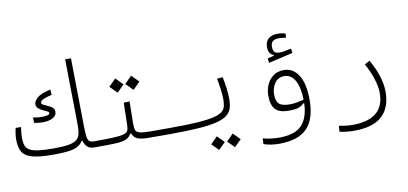

<svg xmlns="http://www.w3.org/2000/svg" viewBox="-80 -964 3090 1453"><g transform="rotate(-10 1465.0 -237.0)"><path d="M263.2 1.5Q161.1 1.5 105.5 -13.2Q49.8 -27.8 28.3 -62.7Q6.8 -97.7 6.8 -158.2Q6.8 -197.8 18.1 -247.1H59.6Q56.2 -222.7 54 -203.1Q51.8 -183.6 51.8 -168Q51.8 -132.8 59.3 -109.1Q66.9 -85.4 89.1 -71.3Q111.3 -57.1 155.5 -50.8Q199.7 -44.4 272.9 -44.4Q346.7 -44.4 389.6 -51.8Q432.6 -59.1 453.1 -76.4Q473.6 -93.8 479.5 -123Q485.4 -152.3 484.4 -196.8L477.1 -693.4H522L529.3 -172.4Q530.3 -117.2 534.2 -89.8Q538.1 -62.5 550 -53.5Q562 -44.4 585.9 -44.4Q620.1 -44.4 620.1 -22.9Q620.1 -8.8 608.9 -3.7Q597.7 1.5 580.1 1.5Q545.9 1.5 526.9 -15.1Q507.8 -31.7 499.5 -64H492.7Q477.1 -38.1 450.7 -23.7Q424.3 -9.3 379.4 -3.9Q334.5 1.5 263.2 1.5ZM230.5 -253.4Q209 -253.4 192.6 -255.4Q176.3 -257.3 163.1 -260.3L160.6 -302.2Q179.2 -298.8 194.6 -296.9Q210 -294.9 227.5 -294.9Q252.4 -294.9 270.8 -299.1Q289.1 -303.2 289.1 -313.5Q289.1 -320.8 281.7 -325.7Q274.4 -330.6 251 -340.3Q228.5 -350.1 212.4 -363.5Q196.3 -377 196.3 -397.5Q196.3 -420.4 223.1 -445.3Q250 -470.2 326.7 -487.8L330.1 -446.8Q290 -437.5 265.4 -426.3Q240.7 -415 240.7 -400.9Q240.7 -390.6 253.7 -384.5Q266.6 -378.4 286.1 -369.6Q314.9 -356.9 325.4 -345.2Q335.9 -333.5 335.9 -315.4Q335.9 -284.7 304.2 -269Q272.5 -253.4 230.5 -253.4Z M580.1 1.5 585.9 -44.4Q679.7 -44.4 733.6 -46.9Q787.6 -49.3 813 -56.9Q838.4 -64.5 845.5 -79.3Q852.5 -94.2 853 -119.1L856.9 -293.5L901.9 -295.4L899.4 -124Q899.4 -93.8 904.8 -76.4Q910.2 -59.1 935.1 -51.8Q960 -44.4 1018.6 -44.4H1171.9Q1190.4 -44.4 1197 -40.8Q1203.6 -37.1 1203.6 -22Q1203.6 -7.3 1193.6 -2.9Q1183.6 1.5 1166 1.5H1007.3Q941.9 1.5 913.1 -10Q884.3 -21.5 871.6 -54.2H864.7Q850.6 -26.4 822 -14.6Q793.5 -2.9 741 -0.7Q688.5 1.5 602.1 1.5Q596.7 1.5 591.3 1.5Q585.9 1.5 580.1 1.5ZM947.3 -376 892.6 -430.2 947.3 -484.9 1001.5 -430.2ZM825.2 -376 770.5 -430.2 825.2 -484.9 879.4 -430.2Z M1166 1.5Q1154.8 1.5 1154.8 -23.9Q1154.8 -44.4 1171.9 -44.4Q1294.9 -44.4 1374.8 -49.6Q1454.6 -54.7 1501.2 -65.4Q1547.9 -76.2 1569.6 -92.8Q1591.3 -109.4 1597.4 -132.1Q1603.5 -154.8 1603.5 -184.6Q1603.5 -221.2 1597.7 -264.9Q1591.8 -308.6 1584 -349.6L1627.9 -353Q1636.7 -311 1642.6 -265.6Q1648.4 -220.2 1648.4 -185.5Q1648.4 -144.5 1639.4 -113.8Q1630.4 -83 1603.5 -61Q1576.7 -39.1 1523.7 -25.1Q1470.7 -11.2 1383.5 -4.9Q1296.4 1.5 1166 1.5ZM1506.3 184.1 1454.1 132.3 1506.3 79.6 1558.6 132.3ZM1628.4 184.1 1576.2 132.3 1628.4 79.6 1680.7 132.3Z M1963.4 217.3Q1933.6 217.3 1902.1 212.9Q1870.6 208.5 1843.3 198.2L1845.7 155.3Q1880.4 164.1 1909.7 167.7Q1939 171.4 1970.2 171.4Q2094.2 171.4 2146.2 113.5Q2198.2 55.7 2201.2 -52.2L2191.9 -51.8Q2180.7 -37.1 2156.7 -26.9Q2132.8 -16.6 2077.1 -16.6Q2004.9 -16.6 1974.1 -50Q1943.4 -83.5 1943.4 -154.3Q1943.4 -199.7 1960.7 -238.8Q1978 -277.8 2011.2 -302Q2044.4 -326.2 2091.3 -326.2Q2162.6 -326.2 2204.3 -261.2Q2246.1 -196.3 2246.1 -70.8Q2246.1 74.7 2178.5 146Q2110.8 217.3 1963.4 217.3ZM2201.2 -79.6Q2199.2 -174.3 2169.9 -227.3Q2140.6 -280.3 2087.9 -280.3Q2039.1 -280.3 2013.7 -242.7Q1988.3 -205.1 1988.3 -154.3Q1988.3 -105.5 2011.2 -84Q2034.2 -62.5 2093.3 -62.5Q2122.6 -62.5 2149.7 -67.9Q2176.8 -73.2 2201.2 -79.6ZM1992.2 -399.4 1987.8 -433.6 2037.1 -445.8V-452.1Q1997.6 -465.3 1997.6 -519Q1997.6 -561.5 2022.7 -583.3Q2047.9 -605 2092.8 -605Q2125.5 -605 2153.8 -595.7L2151.9 -564.5Q2139.2 -566.4 2127.4 -568.1Q2115.7 -569.8 2100.1 -569.8Q2064 -569.8 2049.3 -555.9Q2034.7 -542 2034.7 -515.6Q2034.7 -485.8 2046.6 -474.1Q2058.6 -462.4 2086.9 -462.4Q2104 -462.4 2127.4 -467.3Q2150.9 -472.2 2174.3 -476.6L2179.7 -442.4Z M2540 218.8Q2475.1 218.8 2426.3 206.1L2430.2 161.6Q2457.5 166.5 2480.2 169.7Q2502.9 172.9 2535.6 172.9Q2655.3 172.9 2716.6 122.3Q2777.8 71.8 2777.8 -29.8Q2777.8 -74.7 2759.5 -135Q2741.2 -195.3 2704.6 -261.2L2743.7 -283.2Q2782.7 -215.8 2802.7 -151.4Q2822.8 -86.9 2822.8 -33.2Q2822.8 218.8 2540 218.8Z"/></g></svg>

Font: Cascadia Code ExtraLight
Style: Regular
Weight: 200
Monospace: yes
Designer: Aaron Bell
Foundry: Saja Typeworks
Version: Version 2407.024; ttfautohint (v1.8.4)